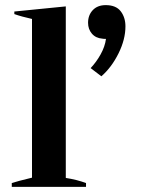

<svg xmlns="http://www.w3.org/2000/svg" viewBox="-20 -730 551 750"><path d="M334 -464Q356 -487 373 -517.5Q390 -548 394 -578Q384 -578 380 -579Q354 -581 339 -598.5Q324 -616 324 -641Q324 -671 342.5 -690.5Q361 -710 393 -710Q433 -710 451.5 -686Q470 -662 470 -627Q470 -576 443 -521.5Q416 -467 376 -432ZM26 -15Q47 -22 105 -36V-656Q64 -665 36 -675V-685L237 -705V-35Q281 -28 316 -15V0H26Z"/></svg>

Font: Trirong SemiBold
Style: Regular
Weight: 600
Designer: Katatrad Team
Foundry: CadsonDemak
Version: Version 1.001